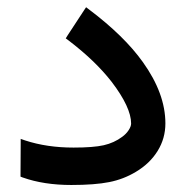

<svg xmlns="http://www.w3.org/2000/svg" viewBox="-20 -511 519 539"><path d="M50.8 -116.7Q111.8 -96.7 186.5 -96.7Q242.2 -96.7 271.2 -103.3Q300.3 -109.9 323.2 -127Q334 -134.8 341.1 -145.5Q348.1 -156.2 348.1 -164.1Q348.1 -209.5 293.5 -281.2Q247.6 -340.3 171.9 -397.9L164.6 -403.3L169.4 -411.1L215.8 -481.9L221.7 -490.7L230 -484.4Q328.6 -410.2 380.9 -336.9Q444.3 -248.5 444.3 -164.6Q444.3 -122.6 422.6 -87.4Q400.9 -52.2 361.8 -28.8Q327.1 -7.8 286.6 0.2Q246.1 8.3 180.2 8.3Q103 8.3 43.9 -12.7L37.6 -15.1V-22L38.1 -107.4V-121.1Z"/></svg>

Font: Samim Medium FD
Style: Medium-FD
Weight: 500
Foundry: DejaVu fonts team - Redesigned by Saber Rastikerdar
Version: Version 4.0.5